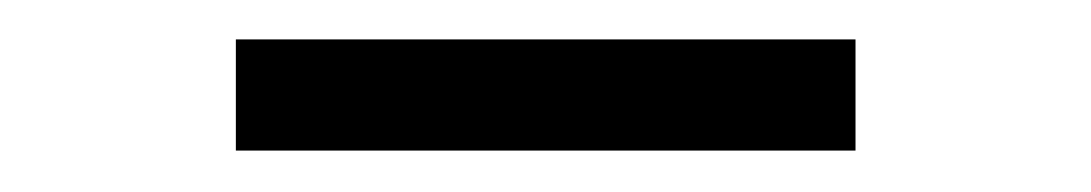

<svg xmlns="http://www.w3.org/2000/svg" viewBox="-20 -672 540 95"><path d="M96.7 -597.5V-652.5H403.3V-597.5Z"/></svg>

Font: Funnel Sans Light Light
Style: Regular
Weight: 300
Version: Version 1.000